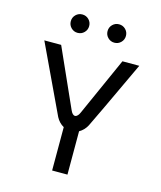

<svg xmlns="http://www.w3.org/2000/svg" viewBox="-122 -921 844 1009"><g transform="rotate(15 300.0 -416.5)"><path d="M235.4 -818.8Q250 -804.2 250 -783.3Q250 -762.5 235.4 -747.9Q220.8 -733.3 200 -733.3Q179.2 -733.3 164.6 -747.9Q150 -762.5 150 -783.3Q150 -804.2 164.6 -818.8Q179.2 -833.3 200 -833.3Q220.8 -833.3 235.4 -818.8ZM435.4 -818.8Q450 -804.2 450 -783.3Q450 -762.5 435.4 -747.9Q420.8 -733.3 400 -733.3Q379.2 -733.3 364.6 -747.9Q350 -762.5 350 -783.3Q350 -804.2 364.6 -818.8Q379.2 -833.3 400 -833.3Q420.8 -833.3 435.4 -818.8ZM41.7 -650H133.3L275 -333.3Q285.8 -308.3 300 -308.3Q306.7 -308.3 312.9 -314.6Q319.2 -320.8 321.7 -326.7L325 -333.3L466.7 -650H558.3Q401.7 -315 383.3 -279.2Q368.3 -250.8 341.7 -235.8V0H258.3V-235.8Q231.7 -250.8 216.7 -279.2Z"/></g></svg>

Font: BoonBaan
Style: Regular
Weight: 400
Designer: Sungsit Sawaiwan
Foundry: FontUni
Version: Version 2.0